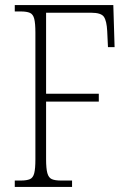

<svg xmlns="http://www.w3.org/2000/svg" viewBox="-20 -734 512 754"><path d="M38 0V-25H61Q85 -25 97.5 -30.5Q110 -36 114.5 -54Q119 -72 119 -108V-606Q119 -642 114.5 -660Q110 -678 97.5 -683.5Q85 -689 61 -689H38V-714H425L430 -549H404L401 -612Q399 -652 388 -668Q377 -684 338 -684H161V-366H368V-335H161V-109Q161 -72 166 -54Q171 -36 183.5 -30.5Q196 -25 220 -25H263V0Z"/></svg>

Font: Noto Serif Lao Condensed ExtraLight
Style: Regular
Weight: 200
Width: 3
Designer: Monotype Design Team
Foundry: Monotype Imaging Inc.
Version: Version 2.003; ttfautohint (v1.8.4.7-5d5b)